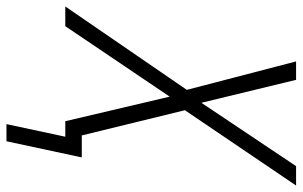

<svg xmlns="http://www.w3.org/2000/svg" viewBox="-248 -563 936 594"><g transform="rotate(90 220.0 -266.0)"><path d="M360 182 410 -51H342L264 -370L497 -714H437L241 -421L170 -714H113L201 -376L-57 0H4L222 -323L298 0H346L307 182Z"/></g></svg>

Font: Noto Sans UI SemiCondensed Light
Style: Italic
Weight: 300
Width: 4
Designer: Monotype Design Team
Foundry: Monotype Imaging Inc.
Version: 1.001